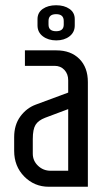

<svg xmlns="http://www.w3.org/2000/svg" viewBox="-20 -712 405 732"><path d="M265 -615Q265 -589 245 -573.5Q225 -558 194.5 -558Q164 -558 143.5 -573.5Q123 -589 123 -615V-639Q123 -664 143 -678Q163 -692 194 -692Q225 -692 245 -678Q265 -664 265 -639ZM165 -632V-618Q165 -593 194 -593Q223 -593 223 -618V-632Q223 -658 194 -658Q165 -658 165 -632ZM75 -520H195Q250 -520 282.5 -487.5Q315 -455 315 -399V0H166Q111 0 72.5 -39Q34 -78 34 -137V-189Q34 -236 57.5 -268Q81 -300 116 -313L240 -359V-406Q240 -430 225.5 -445.5Q211 -461 188 -461H75ZM105 -182V-126Q105 -99 125 -80Q145 -61 173 -61H240V-296L152 -263Q126 -253 115.5 -236Q105 -219 105 -182Z"/></svg>

Font: Homenaje
Style: Regular
Weight: 400
Version: Version 1.002